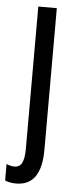

<svg xmlns="http://www.w3.org/2000/svg" viewBox="-68 -567 334 837"><g transform="rotate(5 99.0 -148.5)"><path d="M36 240Q7 240 -13 231V159Q6 167 22 167Q45 167 55 147Q65 127 65 85V-537H146V82Q146 240 36 240Z"/></g></svg>

Font: Noto Sans Lao ExtraCondensed
Style: Regular
Weight: 400
Width: 2
Designer: Monotype Design Team
Foundry: Monotype Imaging Inc.
Version: Version 2.004; ttfautohint (v1.8.4.7-5d5b)